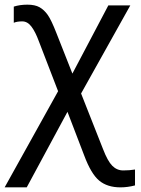

<svg xmlns="http://www.w3.org/2000/svg" viewBox="-31 -559 602 819"><path d="M210 -417 277.8 -245.1 431.2 -536.1H524.9L314.9 -160.2L408.2 76.2Q428.2 128.4 448 148.2Q467.8 168 494.6 168Q521.5 168 544.9 164.1V231.9Q513.2 240.2 482.9 240.2Q426.8 240.2 392.1 211.4Q357.4 182.6 328.1 104L256.8 -82L83 240.2H-11.2L216.8 -169.9L134.8 -382.8Q120.1 -422.9 103.3 -445.3Q86.4 -467.8 64 -467.8Q41.5 -467.8 27.8 -461.9V-530.8Q53.7 -539.1 85.9 -539.1Q118.2 -539.1 137.7 -528.1Q157.2 -517.1 172.6 -495.4Q188 -473.6 210 -417Z"/></svg>

Font: NotoSans
Style: Regular
Weight: 400
Designer: Monotype Design team
Foundry: Monotype Imaging Inc.
Version: Version 1.04